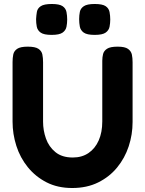

<svg xmlns="http://www.w3.org/2000/svg" viewBox="-20 -925 728 963"><path d="M342 18Q269 18 213.5 -10.5Q158 -39 119.5 -86.5Q81 -134 62 -193.5Q43 -253 43 -315V-614Q43 -634 46.5 -651.5Q50 -669 66 -680Q82 -691 119 -691Q157 -691 173 -680Q189 -669 192.5 -651.5Q196 -634 196 -613V-315Q196 -271 210.5 -230Q225 -189 258 -162Q291 -135 345 -135Q391 -135 424 -157.5Q457 -180 475 -220.5Q493 -261 493 -316V-620Q493 -638 497 -654Q501 -670 517 -680.5Q533 -691 570 -691Q607 -691 622.5 -679.5Q638 -668 641.5 -651Q645 -634 645 -613V-313Q645 -250 625.5 -191Q606 -132 567.5 -85Q529 -38 472.5 -10Q416 18 342 18ZM455 -750Q416 -750 400 -761.5Q384 -773 380.5 -791Q377 -809 377 -829Q377 -848 380.5 -865.5Q384 -883 400.5 -894Q417 -905 455 -905Q494 -905 510 -894Q526 -883 529.5 -864.5Q533 -846 533 -827Q533 -809 529.5 -791Q526 -773 510 -761.5Q494 -750 455 -750ZM239 -750Q200 -750 184 -761.5Q168 -773 164.5 -791Q161 -809 161 -829Q162 -848 165 -865.5Q168 -883 184.5 -894Q201 -905 240 -905Q278 -905 294 -894Q310 -883 313.5 -864.5Q317 -846 317 -827Q317 -809 313.5 -791Q310 -773 294 -761.5Q278 -750 239 -750Z"/></svg>

Font: Fredoka Light SemiBold
Style: Regular
Weight: 600
Version: Version 2.001